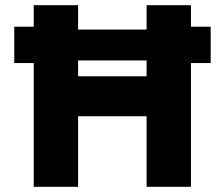

<svg xmlns="http://www.w3.org/2000/svg" viewBox="-20 -720 865 740"><path d="M110 0V-477H35V-617H110V-700H281V-606H545V-700H716V-617H792V-477H716V0H545V-272H281V0ZM281 -426H545V-487H281Z"/></svg>

Font: Readex Pro
Style: Bold
Weight: 700
Designer: Bonnie Shaver-Troup, Thomas Jockin
Foundry: Lexend
Version: Version 1.203; ttfautohint (v1.8.3)